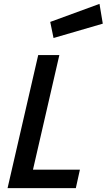

<svg xmlns="http://www.w3.org/2000/svg" viewBox="-20 -970 550 990"><path d="M256 -774 239 -857 493 -950 510 -848ZM371 0H19L177 -686H286L150 -95H392Z"/></svg>

Font: Storia Sans SemiBold
Style: Italic
Weight: 600
Italic angle: -13°
Designer: Campivisivi
Foundry: Accademia di Belle Arti di Urbino and students of MA course of Visual design
Version: Version 60.001;May 25, 2020;FontCreator 12.0.0.2522 64-bit